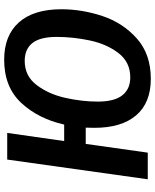

<svg xmlns="http://www.w3.org/2000/svg" viewBox="71 -818 761 944"><g transform="rotate(-90 452.0 -345.5)"><path d="M879 -425Q879 -323 845.5 -222.5Q812 -122 735 -53.5Q658 15 537 15Q419 15 357.5 -57Q296 -129 296 -263Q296 -291 297 -305H217L174 0H43L140 -691H271L231 -411H312Q341 -539 419 -622.5Q497 -706 631 -706Q750 -706 814.5 -633.5Q879 -561 879 -425ZM743 -448Q743 -529 713 -567Q683 -605 625 -605Q551 -605 506.5 -546.5Q462 -488 443.5 -406Q425 -324 425 -246Q425 -164 456 -125Q487 -86 544 -86Q619 -86 663.5 -144Q708 -202 725.5 -284.5Q743 -367 743 -448Z"/></g></svg>

Font: FiraGO Medium
Style: Italic
Weight: 500
Italic angle: -8°
Designer: bBox Type GmbH
Foundry: bBox Type GmbH
Version: Version 1.001